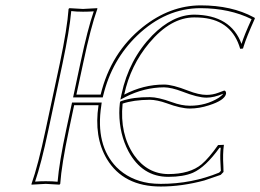

<svg xmlns="http://www.w3.org/2000/svg" viewBox="-20 -678 960 708"><path d="M200.7 -444.8Q228 -574.2 232.9 -645L235.8 -647.9Q237.8 -647.9 286.1 -645Q286.1 -645 338.9 -647.9V-645Q314.5 -577.6 286.6 -444.8L261.7 -329.1H351.1Q388.7 -483.9 506.3 -578.1Q606.4 -657.7 719.7 -658.2Q834.5 -658.2 915.5 -614.3Q918 -612.8 918.5 -612.8L919.9 -609.9Q888.2 -539.1 878.9 -508.3Q877.4 -503.4 876 -499L865.7 -498Q835.9 -601.1 728.5 -612.3Q712.9 -613.8 696.3 -613.8Q609.4 -613.8 530.3 -519.5Q460.9 -436.5 438 -329.1Q508.8 -366.2 585 -366.2Q616.2 -366.2 673.3 -343.8Q713.4 -328.1 741.7 -328.1Q764.6 -328.1 785.6 -336.2Q806.6 -344.2 807.1 -344.2Q814.5 -342.3 813.5 -332Q808.6 -308.1 750.5 -289.6Q714.4 -277.8 680.2 -277.8Q646.5 -277.8 594.2 -297.4Q559.6 -309.6 532.7 -310.1Q472.2 -309.6 432.1 -295.9Q420.9 -183.6 474.6 -105.5Q523.4 -36.6 600.6 -36.1Q680.2 -36.1 723.6 -72.3Q750 -94.7 784.2 -143.1L805.7 -144Q800.8 -111.3 803.7 -64.5Q804.2 -53.7 804.2 -43.9L793.9 -33.2Q793.9 -33.2 733.9 -12.7Q650.9 9.8 572.8 9.8Q435.1 9.8 374 -91.8Q325.7 -173.3 343.3 -290H253.4L234.4 -200.2Q207 -70.8 202.1 0L199.2 2.9Q197.3 2.9 148.9 0L96.2 2.9V0Q120.6 -68.8 148.4 -200.2ZM210.4 -442.9 158.2 -197.8Q132.3 -75.2 109.4 -8.3Q127.9 -9.8 148.9 -9.8Q174.3 -9.8 192.4 -7.8Q198.2 -78.6 224.6 -202.1L245.6 -299.8H355L353.5 -288.6Q331.1 -142.6 409.7 -61.5Q457 -14.2 529.3 -2.9Q550.8 0 572.8 0Q687 0 788.1 -41.5L794.4 -47.9Q793.9 -59.6 793 -76.2Q791 -106.9 793.9 -133.3H789.6Q737.8 -61.5 691.4 -41Q656.2 -25.9 600.6 -25.9Q504.4 -25.9 453.6 -120.1Q420.4 -183.1 419.9 -261.7Q419.9 -279.8 421.9 -296.9L422.9 -303.2L428.7 -305.7Q471.2 -320.3 532.7 -319.8Q563 -319.8 613.8 -301.3Q649.4 -288.1 680.2 -288.1Q739.7 -288.1 786.6 -317.4Q799.3 -326.2 803.2 -332.5Q769 -317.9 741.7 -317.9Q709.5 -317.9 652.3 -340.3Q612.3 -355.5 585 -356Q511.2 -355.5 442.4 -320.3L423.8 -310.5L428.2 -331.1Q455.6 -459 541.5 -547.4Q616.7 -623.5 696.3 -624Q831.1 -622.6 870.6 -516.1Q880.4 -547.9 907.7 -607.4Q826.7 -647.5 719.7 -647.9Q591.3 -647.9 485.8 -546.9Q392.6 -457 360.8 -326.7L358.9 -318.8H249.5L276.9 -447.3Q303.2 -570.8 325.7 -636.2Q307.1 -634.8 286.1 -634.8Q260.7 -634.8 242.7 -637.2Q236.3 -565.9 210.4 -442.9Z"/></svg>

Font: Linux Biolinum Outline O
Style: Italic
Weight: 400
Italic angle: -12°
Designer: Philipp H. Poll
Foundry: Philipp H. Poll
Version: Version 0.6.2